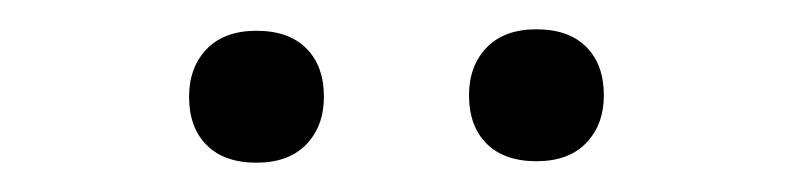

<svg xmlns="http://www.w3.org/2000/svg" viewBox="-20 -738 540 131"><path d="M346 -628Q324 -628 312 -640Q300 -652 300 -673Q300 -693 312 -705.5Q324 -718 346 -718Q368 -718 380 -706Q392 -694 392 -673Q392 -653 380 -640.5Q368 -628 346 -628ZM155 -627Q133 -627 121 -639Q109 -651 109 -672Q109 -692 121 -704.5Q133 -717 155 -717Q177 -717 189 -705Q201 -693 201 -672Q201 -652 189 -639.5Q177 -627 155 -627Z"/></svg>

Font: Lexend Zetta ExtraLight
Style: Regular
Weight: 250
Version: Version 1.007